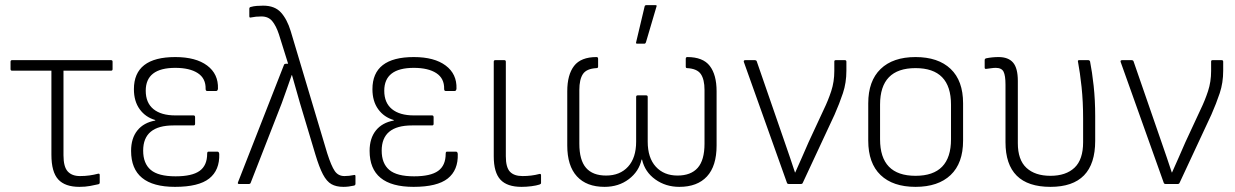

<svg xmlns="http://www.w3.org/2000/svg" viewBox="-20 -716 4804 747"><path d="M289 11Q233 11 206.5 -18Q180 -47 180 -114V-441H27Q21 -441 21 -447V-476Q21 -482 27 -482H412Q418 -482 418 -476V-447Q418 -441 412 -441H227V-112Q227 -67 243.5 -49Q260 -31 291 -31Q311 -31 328.5 -33.5Q346 -36 361 -40Q368 -42 368 -35V-6Q368 0 362 1Q349 4 330.5 7.5Q312 11 289 11Z M661 11Q490 11 490 -129Q490 -178 514.5 -208.5Q539 -239 584 -247V-249Q546 -260 523.5 -291Q501 -322 501 -369Q501 -494 662 -494Q742 -494 786 -461Q830 -428 828 -371Q827 -362 821 -362H786Q780 -362 780 -370Q781 -411 749.5 -431.5Q718 -452 662 -452Q547 -452 547 -363Q547 -316 577 -291.5Q607 -267 662 -267H733Q739 -267 739 -260V-234Q739 -228 733 -228H655Q537 -228 537 -130Q537 -80 566.5 -55Q596 -30 663 -30Q727 -30 756.5 -51Q786 -72 786 -118Q786 -126 791 -126H826Q832 -126 833 -117Q835 -54 794 -21.5Q753 11 661 11Z M1316 11Q1288 11 1269.5 0.5Q1251 -10 1236.5 -37.5Q1222 -65 1207 -115L1147 -315Q1139 -343 1131.5 -369.5Q1124 -396 1116 -424H1115Q1105 -395 1095.5 -368.5Q1086 -342 1076 -314L955 -4Q953 0 948 0H911Q903 0 906 -7L1085 -464Q1087 -468 1092 -468H1101L1065 -583Q1054 -616 1039 -634Q1024 -652 997 -652Q975 -652 956 -648Q950 -646 950 -653V-682Q950 -688 956 -689Q966 -692 978.5 -693Q991 -694 1004 -694Q1049 -694 1073 -667.5Q1097 -641 1111 -595L1253 -120Q1269 -70 1282.5 -50.5Q1296 -31 1320 -31Q1338 -31 1357 -35Q1363 -37 1363 -30V-1Q1363 4 1358 6Q1336 11 1316 11Z M1589 11Q1418 11 1418 -129Q1418 -178 1442.5 -208.5Q1467 -239 1512 -247V-249Q1474 -260 1451.5 -291Q1429 -322 1429 -369Q1429 -494 1590 -494Q1670 -494 1714 -461Q1758 -428 1756 -371Q1755 -362 1749 -362H1714Q1708 -362 1708 -370Q1709 -411 1677.5 -431.5Q1646 -452 1590 -452Q1475 -452 1475 -363Q1475 -316 1505 -291.5Q1535 -267 1590 -267H1661Q1667 -267 1667 -260V-234Q1667 -228 1661 -228H1583Q1465 -228 1465 -130Q1465 -80 1494.5 -55Q1524 -30 1591 -30Q1655 -30 1684.5 -51Q1714 -72 1714 -118Q1714 -126 1719 -126H1754Q1760 -126 1761 -117Q1763 -54 1722 -21.5Q1681 11 1589 11Z M2009 11Q1953 11 1927 -17Q1901 -45 1901 -108V-476Q1901 -482 1907 -482H1942Q1948 -482 1948 -476V-108Q1948 -65 1964 -48Q1980 -31 2013 -31Q2048 -31 2078 -39Q2085 -41 2085 -34V-4Q2085 0 2079 2Q2067 6 2047.5 8.5Q2028 11 2009 11Z M2332 11Q2262 11 2224.5 -30Q2187 -71 2187 -150V-361Q2187 -425 2213.5 -459.5Q2240 -494 2301 -494Q2307 -494 2307 -487V-457Q2307 -451 2301 -451Q2262 -449 2248 -428Q2234 -407 2234 -366V-157Q2234 -93 2260 -63Q2286 -33 2338 -33Q2392 -33 2423.5 -67.5Q2455 -102 2455 -165V-339Q2455 -345 2461 -345H2494Q2500 -345 2500 -339V-165Q2500 -102 2531.5 -67.5Q2563 -33 2616 -33Q2668 -33 2694.5 -63Q2721 -93 2721 -157V-366Q2721 -407 2706.5 -428Q2692 -449 2653 -451Q2648 -451 2648 -457V-487Q2648 -494 2654 -494Q2715 -494 2741.5 -459.5Q2768 -425 2768 -361V-150Q2768 -70 2730.5 -29.5Q2693 11 2623 11Q2570 11 2529.5 -18Q2489 -47 2478 -95H2476Q2466 -49 2426.5 -19Q2387 11 2332 11ZM2459 -546Q2453 -546 2455 -552L2488 -691Q2489 -696 2495 -696H2530Q2537 -696 2534 -690L2493 -551Q2491 -546 2487 -546Z M3049 0Q3044 0 3042 -4L2874 -475Q2872 -482 2880 -482H2917Q2922 -482 2924 -478L3034 -160Q3054 -103 3073 -45H3074Q3087 -74 3100 -103.5Q3113 -133 3126 -163L3185 -290Q3202 -325 3214 -361.5Q3226 -398 3226 -440V-477Q3226 -482 3232 -482H3267Q3273 -482 3273 -476V-441Q3273 -394 3259.5 -353.5Q3246 -313 3227 -270L3103 -4Q3101 0 3096 0Z M3542 11Q3454 11 3406 -35Q3358 -81 3358 -169V-314Q3358 -401 3406 -447.5Q3454 -494 3542 -494Q3630 -494 3678.5 -448Q3727 -402 3727 -314V-169Q3727 -81 3678.5 -35Q3630 11 3542 11ZM3542 -32Q3680 -32 3680 -174V-309Q3680 -451 3542 -451Q3404 -451 3404 -309V-174Q3404 -32 3542 -32Z M4067 11Q3892 11 3892 -163V-387Q3892 -422 3884.5 -437Q3877 -452 3854 -452Q3846 -452 3836 -450.5Q3826 -449 3817 -448Q3811 -447 3811 -453V-482Q3811 -487 3816 -489Q3840 -494 3865 -494Q3903 -494 3921.5 -472.5Q3940 -451 3940 -401V-159Q3940 -94 3973.5 -63Q4007 -32 4067 -32Q4127 -32 4160.5 -63.5Q4194 -95 4194 -163V-254Q4194 -321 4188 -377.5Q4182 -434 4174 -476Q4172 -482 4179 -482H4214Q4219 -482 4221 -477Q4229 -437 4235 -382Q4241 -327 4241 -264V-168Q4241 11 4067 11Z M4515 0Q4510 0 4508 -4L4340 -475Q4338 -482 4346 -482H4383Q4388 -482 4390 -478L4500 -160Q4520 -103 4539 -45H4540Q4553 -74 4566 -103.5Q4579 -133 4592 -163L4651 -290Q4668 -325 4680 -361.5Q4692 -398 4692 -440V-477Q4692 -482 4698 -482H4733Q4739 -482 4739 -476V-441Q4739 -394 4725.5 -353.5Q4712 -313 4693 -270L4569 -4Q4567 0 4562 0Z"/></svg>

Font: Sofia Sans Semi Condensed Light
Style: Regular
Weight: 300
Designer: Botio Nikoltchev, Ani Petrova
Foundry: lettersoup
Version: Version 4.100; ttfautohint (v1.8.4.7-5d5b)